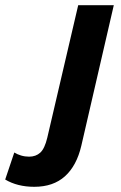

<svg xmlns="http://www.w3.org/2000/svg" viewBox="-179 -520 465 739"><path d="M-47 199Q-112 199 -159 171L-124 67Q-113 74 -98 78.5Q-83 83 -67 83Q-41 83 -24 67.5Q-7 52 3 10L122 -500H259L134 41Q116 118 71 158.5Q26 199 -47 199Z"/></svg>

Font: Prodigy Sans SemiBold
Style: Italic
Weight: 600
Italic angle: -13°
Designer: Wei Huang
Foundry: Wei Huang
Version: Version 1.003; ttfautohint (v1.8.3)